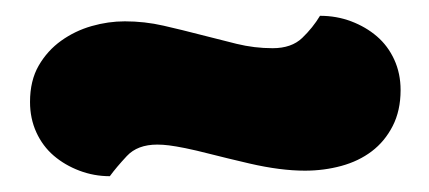

<svg xmlns="http://www.w3.org/2000/svg" viewBox="-20 -374 543 243"><path d="M325 -313Q349 -313 362.5 -326Q376 -339 385 -354Q406 -354 424.5 -347Q443 -340 457 -328Q471 -316 479 -298.5Q487 -281 487 -260Q487 -234 477 -214.5Q467 -195 450.5 -182.5Q434 -170 412 -164Q390 -158 366 -158Q335 -158 296 -167Q266 -174 246.5 -179Q227 -184 214.5 -186.5Q202 -189 194 -190Q186 -191 179 -191Q154 -191 140.5 -176.5Q127 -162 119 -151Q99 -151 80.5 -158Q62 -165 48 -177Q34 -189 26 -206.5Q18 -224 18 -245Q18 -272 29 -291Q40 -310 57.5 -322.5Q75 -335 96 -341Q117 -347 138 -347Q163 -347 187 -341.5Q211 -336 234 -330Q257 -324 279.5 -318.5Q302 -313 325 -313Z"/></svg>

Font: Baloo Bhai
Style: Regular
Weight: 400
Designer: Supriya Tembe, Noopur Datye and Ek Type
Foundry: Ek Type
Version: Version 1.100;PS 1.000;hotconv 1.0.88;makeotf.lib2.5.647800;